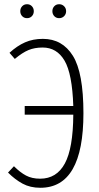

<svg xmlns="http://www.w3.org/2000/svg" viewBox="-20 -878 471 909"><path d="M375 -342Q375 11 171 11Q123 11 87 -8.5Q51 -28 18 -61L46 -91Q75 -62 103 -47Q131 -32 170 -32Q248 -32 287 -104Q326 -176 327 -335H97V-376H327Q322 -529 285.5 -591Q249 -653 182 -653Q144 -653 115 -641Q86 -629 50 -599L25 -628Q61 -661 98.5 -677.5Q136 -694 183 -694Q275 -694 325 -614Q375 -534 375 -342ZM140 -825Q140 -811 131 -801.5Q122 -792 108 -792Q94 -792 85 -801.5Q76 -811 76 -825Q76 -839 85 -848.5Q94 -858 108 -858Q122 -858 131 -848.5Q140 -839 140 -825ZM293 -825Q293 -811 283.5 -801.5Q274 -792 260 -792Q246 -792 237 -801.5Q228 -811 228 -825Q228 -839 237 -848.5Q246 -858 260 -858Q274 -858 283.5 -848.5Q293 -839 293 -825Z"/></svg>

Font: Fira Sans Extra Condensed ExtraLight
Style: Regular
Weight: 275
Width: 1
Designer: Carrois Corporate & Edenspiekermann AG
Foundry: Carrois Corporate GbR & Edenspiekermann AG
Version: Version 4.203